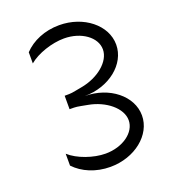

<svg xmlns="http://www.w3.org/2000/svg" viewBox="-125 -758 749 849"><g transform="rotate(-20 250.0 -333.5)"><path d="M166.7 -365V-301.7C203.3 -301.7 195.8 -301.7 250 -291.7C329.2 -277.5 395.8 -224.2 395.8 -166.7C395.8 -109.2 330.8 -62.5 250 -62.5C193.3 -62.5 121.7 -87.5 83.3 -122.5V-66.7C121.7 -25.8 181.7 0 250 0C365 0 458.3 -75 458.3 -166.7C458.3 -258.3 365 -333.3 250 -333.3C365 -333.3 458.3 -408.3 458.3 -500C458.3 -591.7 365 -666.7 250 -666.7C181.7 -666.7 121.7 -640.8 83.3 -600V-547.5C122.5 -580.8 193.3 -604.2 250 -604.2C330.8 -604.2 395.8 -557.5 395.8 -500C395.8 -442.5 329.2 -389.2 250 -375C195.8 -365 203.3 -365 166.7 -365Z"/></g></svg>

Font: Amy Mono
Style: Regular
Weight: 400
Monospace: yes
Version: Version 001.000